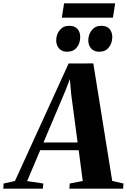

<svg xmlns="http://www.w3.org/2000/svg" viewBox="-100 -1123 756 1143"><path d="M-80.5 0 -78.5 -30.5 -11 -45.5 308.5 -745 455.5 -745.5 568 -46 635 -30.5 633 0H313L315 -30.5L392.5 -45.5L368.5 -229H139.5L61.5 -45L158 -30.5L155 0ZM159 -275H362L324 -560.5L316 -652L288.5 -581ZM299 -815Q269 -815 251.8 -834.2Q234.5 -853.5 234.5 -882.5Q235 -919 256 -944.2Q277 -969.5 312 -969.5Q345.5 -969.5 361.8 -950Q378 -930.5 377.5 -902.5Q377.5 -866.5 357.5 -840.8Q337.5 -815 299 -815ZM490 -815Q460 -815 442.8 -834.2Q425.5 -853.5 425.5 -882.5Q426 -919 447 -944.2Q468 -969.5 503 -969.5Q536.5 -969.5 552.5 -950Q568.5 -930.5 568.5 -902.5Q568 -866.5 548 -840.8Q528 -815 490 -815ZM281.5 -1103H585.5L572.5 -1018H268Z"/></svg>

Font: Merriweather 96pt ExtraBold
Style: Italic
Weight: 800
Italic angle: -7.8°
Version: Version 2.101